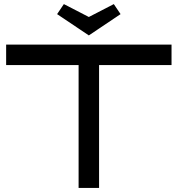

<svg xmlns="http://www.w3.org/2000/svg" viewBox="-20 -918 868 938"><path d="M464 0H364V-600H10V-700H818V-600H464ZM292 -898 414 -835 536 -898 569 -849 414 -745 259 -849Z"/></svg>

Font: Bruno Ace
Style: Regular
Weight: 400
Version: Version 1.100; ttfautohint (v1.8.4.7-5d5b);gftools[0.9.27]